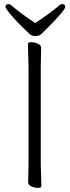

<svg xmlns="http://www.w3.org/2000/svg" viewBox="-20 -912 344 942"><path d="M183 0Q183 10 167 10Q151 10 134.5 2.5Q118 -5 118 -18L120 -107V-589L117 -695Q117 -705 133 -705Q149 -705 165.5 -697.5Q182 -690 182 -677L180 -588V-106ZM183 -745Q172 -735 153.5 -735Q135 -735 124 -746Q113 -757 93.5 -775.5Q74 -794 54 -816Q7 -868 7 -878Q7 -892 22 -892Q29 -892 34 -887Q84 -844 153 -799Q223 -845 273 -887Q278 -892 285 -892Q300 -892 300 -878Q300 -862 211 -773Z"/></svg>

Font: LXGW WenKai TC Light
Style: Regular
Weight: 300
Designer: LXGW / Fontworks Inc.
Foundry: LXGW / Fontworks Inc.
Version: Version 1.330